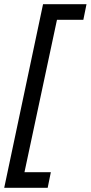

<svg xmlns="http://www.w3.org/2000/svg" viewBox="-28 -728 430 910"><path d="M-8 162 176 -708H382L367 -634H242L88 88H213L198 162Z"/></svg>

Font: Atkinson Hyperlegible Next
Style: Italic
Weight: 400
Italic angle: -12°
Designer: Elliott Scott, Megan Eiswerth, Linus Boman, Theodore Petrosky, Letters from Sweden
Foundry: Applied Design Works, Letters from Sweden
Version: Version 2.001